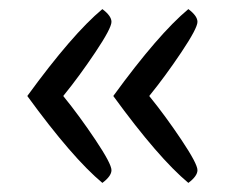

<svg xmlns="http://www.w3.org/2000/svg" viewBox="-20 -446 514 422"><path d="M308 -235Q343 -192 378.5 -139Q414 -86 414 -72Q414 -59 394 -44Q328 -99 229 -235Q328 -371 394 -426Q414 -411 414 -398Q414 -384 378.5 -331Q343 -278 308 -235ZM119 -235Q154 -192 189.5 -139Q225 -86 225 -72Q225 -59 205 -44Q139 -99 40 -235Q139 -371 205 -426Q225 -411 225 -398Q225 -384 189.5 -331Q154 -278 119 -235Z"/></svg>

Font: Overlock SC
Style: Regular
Weight: 400
Designer: Dario Muhafara
Foundry: Dario Manuel Muhafara
Version: Version 1.001